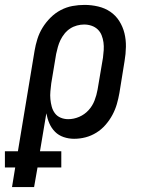

<svg xmlns="http://www.w3.org/2000/svg" viewBox="-72 -558 592 783"><path d="M-23 205 -10 125H-52V59H1L69 -351Q73 -375 80.5 -399Q88 -423 101.5 -445Q115 -467 134 -486Q153 -505 176 -517Q199 -529 223.5 -533.5Q248 -538 273 -538Q301 -538 328.5 -531.5Q356 -525 378 -510Q400 -495 414.5 -472Q429 -449 435.5 -422.5Q442 -396 441.5 -367Q441 -338 436 -309L415 -179Q411 -156 404.5 -133.5Q398 -111 386.5 -89.5Q375 -68 358.5 -49Q342 -30 321 -17Q300 -4 277 2Q254 8 230 8Q208 8 187.5 1Q167 -6 152.5 -20.5Q138 -35 129.5 -54.5Q121 -74 117 -96L91 59H178V125H81L67 205ZM206 -72Q229 -72 251 -81.5Q273 -91 289 -108.5Q305 -126 313.5 -148Q322 -170 326 -193L348 -323Q350 -338 351 -354Q352 -370 350 -385Q348 -400 342.5 -414Q337 -428 326.5 -438Q316 -448 301.5 -453Q287 -458 271 -458Q257 -458 242 -454Q227 -450 214 -441.5Q201 -433 191 -420.5Q181 -408 174.5 -394.5Q168 -381 164 -366.5Q160 -352 157 -338L137 -218Q135 -202 133.5 -185.5Q132 -169 133.5 -153.5Q135 -138 139 -123Q143 -108 152 -96Q161 -84 175.5 -78Q190 -72 206 -72Z"/></svg>

Font: Iosevka Slab Medium Oblique
Style: Regular
Weight: 500
Italic angle: -9°
Monospace: yes
Designer: Belleve Invis
Foundry: Belleve Invis
Version: Version 11.1.1; ttfautohint (v1.8.3)